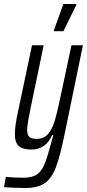

<svg xmlns="http://www.w3.org/2000/svg" viewBox="-63 -735 432 954"><path d="M-43 195 -34 144Q6 148 54 148Q95 148 118.5 133Q142 118 156 86Q170 54 187 -10L202 -64H196Q165 8 93 8Q49 8 30 -9.5Q11 -27 11 -69Q11 -111 26 -178L96 -510H154L90 -203Q82 -165 77 -135Q72 -105 72 -90Q72 -64 83 -54.5Q94 -45 120 -45Q155 -45 175.5 -69Q196 -93 208 -131.5Q220 -170 235 -242L292 -510H349L259 -73Q236 40 215 95.5Q194 151 159.5 175Q125 199 63 199Q4 199 -43 195ZM205 -580V-585L252 -715H316V-710L252 -580Z"/></svg>

Font: Saira Ultra Condensed
Style: Italic
Weight: 400
Width: 1
Italic angle: -12°
Designer: Hector Gatti with collaboration of the Omnibus-Type team
Foundry: Omnibus-Type
Version: Version 1.001; ttfautohint (v1.8)